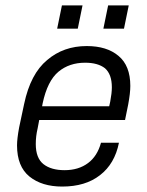

<svg xmlns="http://www.w3.org/2000/svg" viewBox="-20 -684 544 710"><path d="M461.9 -366.2Q461.9 -339.8 454.1 -297.9L442.4 -240.2H125L119.1 -209Q112.3 -180.7 112.3 -151.4Q112.3 -99.6 140.6 -77.1Q168.9 -54.7 218.8 -54.7Q270.5 -54.7 305.7 -81.1Q339.8 -106.4 353.5 -156.2H419.9Q404.3 -78.1 349.6 -36.1Q295.9 5.9 210 5.9Q134.8 5.9 88.9 -31.2Q43 -68.4 43 -146.5Q43 -170.9 50.8 -212.9L69.3 -299.8Q92.8 -411.1 154.3 -461.9Q214.8 -513.7 300.8 -513.7Q375 -513.7 418 -477.5Q461.9 -441.4 461.9 -366.2ZM393.6 -361.3Q393.6 -409.2 368.2 -431.6Q341.8 -452.1 294.9 -452.1Q236.3 -452.1 196.3 -418.9Q155.3 -384.8 137.7 -301.8L135.7 -291H383.8L387.7 -308.6Q393.6 -339.8 393.6 -361.3ZM209 -664.1H285.2L267.6 -578.1H191.4ZM379.9 -664.1H456.1L438.5 -578.1H362.3Z"/></svg>

Font: Dinish
Style: Italic
Weight: 400
Italic angle: -12°
Designer: Bert Driehuis
Foundry: Playbeing
Version: Version 3.002; git-62d0f29-release